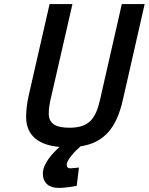

<svg xmlns="http://www.w3.org/2000/svg" viewBox="-20 -712 729 941"><path d="M223 -692 120 -241C113 -211 108 -170 108 -139C108 -46 172 0 272 8C235 41 190 92 190 138C190 184 219 209 268 209C305 209 356 199 356 199L367 109C367 109 335 113 325 113C312 113 307 106 307 96C307 71 348 28 375 5C490 -12 551 -85 582 -222L689 -692H577L470 -222C449 -131 417 -86 321 -86C258 -86 219 -102 219 -156C219 -179 223 -203 228 -225L335 -692Z"/></svg>

Font: RazerF5 SemiBold
Style: Italic
Weight: 600
Foundry: Razer Inc.
Version: Version 2